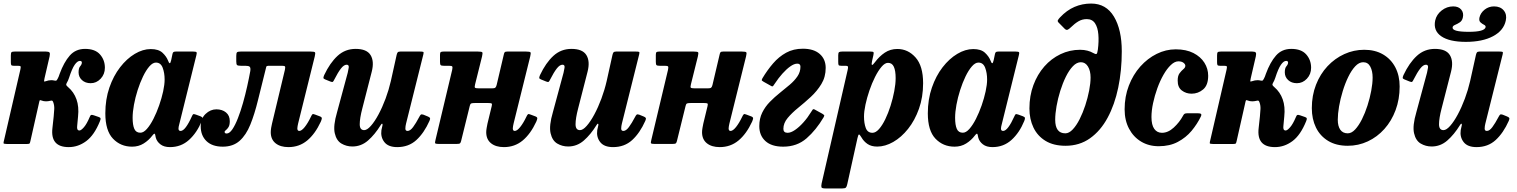

<svg xmlns="http://www.w3.org/2000/svg" viewBox="-30 -810 8533 1080"><path d="M532 -128Q500.5 -50 455 -16.2Q409.5 17.5 356.5 17.5Q252 17.5 265 -90.5L272 -155Q274.5 -177.5 275.2 -197.2Q276 -217 270 -233.5Q267 -242.5 263.5 -243.8Q260 -245 252.5 -243Q240.5 -240 229 -240Q215 -240 204 -244.5Q197 -247.5 194.8 -246.5Q192.5 -245.5 191 -238L141.5 -18.5Q139 -7 136.8 -3.5Q134.5 0 120.5 0H9.5Q-10 0 -10.2 -4.8Q-10.5 -9.5 -6.5 -24.5L84.5 -418.5Q87.5 -432 86 -436Q84.5 -440 71 -440H47Q36 -440 33.5 -444Q31 -448 31 -460V-497.5Q31 -512 34.5 -516Q38 -520 52.5 -520H228.5Q244.5 -520 248.5 -514.5Q252.5 -509 249 -493L220.5 -370Q218 -358 217.8 -353.8Q217.5 -349.5 227 -353Q235.5 -356 243.2 -357.5Q251 -359 258.5 -359Q267 -359 275.5 -357Q282.5 -355.5 285.8 -356.2Q289 -357 294 -366.5Q297.5 -372 300 -379Q302.5 -386 305.5 -394.5Q329.5 -460 362.5 -497.5Q395.5 -535 448.5 -535Q505 -535 532.5 -503.8Q560 -472.5 560 -429Q560 -392.5 536.2 -367.2Q512.5 -342 480 -342Q450 -342 431 -359.5Q412 -377 412 -403Q412 -427 421 -437.2Q430 -447.5 430.5 -457.5Q430.5 -467.5 419.5 -467.5Q405.5 -467.5 390.2 -445.8Q375 -424 358.5 -372.5Q356 -364 352.5 -356.8Q349 -349.5 345.5 -343.5Q341 -335.5 342.8 -331.5Q344.5 -327.5 353 -320Q385.5 -292.5 400.2 -251.2Q415 -210 409 -154.5L404 -100.5Q401 -76 417 -76Q426 -76 442 -94.2Q458 -112.5 474.5 -151.5Q478.5 -162 482.5 -163.5Q486.5 -165 497.5 -161.5L525 -152Q534 -149 535.5 -144.5Q537 -140 532 -128Z M1105 -129.5Q1078 -63.5 1033.2 -23Q988.5 17.5 926 17.5Q892.5 17.5 872.5 2Q852.5 -13.5 846.5 -35Q845 -41.5 844.2 -45.2Q843.5 -49 843 -52Q841 -59 837.5 -57.8Q834 -56.5 827 -47.5Q806.5 -20.5 778 -2.8Q749.5 15 713 15Q648.5 15 605.5 -30Q562.5 -75 562.5 -172.5Q562.5 -251 585.2 -317Q608 -383 645.5 -431.5Q683 -480 728.2 -507Q773.5 -534 818 -534Q861.5 -534 883.8 -513.5Q906 -493 915.5 -468.5Q920 -455.5 924.5 -454.5Q929 -453.5 933 -472L940 -505.5Q941.5 -513.5 945.2 -516.8Q949 -520 959.5 -520H1056.5Q1073 -520 1075.5 -516Q1078 -512 1074.5 -499L977.5 -107.5Q976 -103 975 -96.8Q974 -90.5 974 -86.5Q974 -73.5 986 -73.5Q999.5 -73.5 1015.5 -94.8Q1031.5 -116 1049 -155Q1053.5 -165.5 1056.8 -167.5Q1060 -169.5 1071.5 -165.5L1097.5 -156Q1107.5 -152 1108.8 -147.2Q1110 -142.5 1105 -129.5ZM896 -362.5Q896 -400 885 -429Q874 -458 847 -458Q829 -458 810.2 -436.5Q791.5 -415 774.5 -379.8Q757.5 -344.5 744.2 -303Q731 -261.5 723.5 -220.8Q716 -180 716 -147.5Q716 -107 725.5 -85.2Q735 -63.5 759 -63.5Q777 -63 796.2 -84.8Q815.5 -106.5 833.2 -141.5Q851 -176.5 865.2 -217.2Q879.5 -258 887.8 -296.2Q896 -334.5 896 -362.5Z M1099 -100Q1099 -143 1126.2 -169Q1153.5 -195 1187 -195Q1220 -195 1241.2 -177.5Q1262.5 -160 1262.5 -128.5Q1262.5 -106 1255.2 -94.8Q1248 -83.5 1240.8 -78.2Q1233.5 -73 1233.5 -68Q1233.5 -59 1245 -59Q1261 -59 1277 -82.5Q1293 -106 1308.2 -145Q1323.5 -184 1336.8 -230.8Q1350 -277.5 1360.5 -324.8Q1371 -372 1378 -411Q1380.5 -429.5 1374.2 -434.8Q1368 -440 1350 -440H1325Q1308.5 -440 1303.8 -443.8Q1299 -447.5 1299 -464.5V-495.5Q1299 -512 1303.5 -516Q1308 -520 1324 -520H1716.5Q1738.5 -520 1741.8 -515.5Q1745 -511 1740.5 -492.5L1647 -115.5Q1645.5 -110.5 1644 -101Q1642.5 -91.5 1642.5 -88Q1642.5 -73.5 1653.5 -73.5Q1666.5 -73.5 1684 -95.2Q1701.5 -117 1718.5 -152.5Q1723.5 -163.5 1727.2 -167Q1731 -170.5 1742.5 -165.5L1770.5 -155Q1781 -150.5 1780.2 -143.8Q1779.5 -137 1774.5 -125.5Q1742.5 -56.5 1697.8 -19.5Q1653 17.5 1592.5 17.5Q1547 17.5 1520 -4.2Q1493 -26 1493 -66.5Q1493 -76.5 1495.2 -90.8Q1497.5 -105 1500 -114.5L1572.5 -417Q1575.5 -431.5 1573.2 -435.8Q1571 -440 1556.5 -440H1483.5Q1469 -440 1467.8 -434.5Q1466.5 -429 1463 -415Q1440 -324 1421 -246Q1402 -168 1378.2 -109.2Q1354.5 -50.5 1317.8 -17.8Q1281 15 1223 15Q1164 15 1131.5 -16.2Q1099 -47.5 1099 -100Z M1793.5 -387.5Q1826 -456.5 1868.8 -495.8Q1911.5 -535 1970.5 -535Q2033 -535 2054.5 -500Q2076 -465 2061 -406.5L2008 -200Q1993.5 -144.5 1993.5 -111.2Q1993.5 -78 2018.5 -78Q2035 -78 2056.2 -102Q2077.5 -126 2099 -166Q2120.5 -206 2138.8 -255Q2157 -304 2168.5 -354L2201 -500.5Q2203 -509.5 2206.5 -514.8Q2210 -520 2221.5 -520H2332.5Q2347 -520 2350.8 -518Q2354.5 -516 2351.5 -504.5L2254 -114.5Q2250.5 -101 2250.2 -87.2Q2250 -73.5 2262.5 -73.5Q2277.5 -73.5 2293.5 -95Q2309.5 -116.5 2328.5 -152.5Q2333 -161.5 2337 -165Q2341 -168.5 2351.5 -165L2376 -155Q2386 -151 2388.5 -146.5Q2391 -142 2386 -130.5Q2355.5 -62 2312 -22.2Q2268.5 17.5 2204.5 17.5Q2154 17.5 2132 -10.8Q2110 -39 2115.5 -78L2121.5 -105Q2123 -113.5 2119.5 -114Q2116 -114.5 2111.5 -106.5Q2078.5 -53 2040 -19.5Q2001.5 14 1952 14Q1918.5 14 1890.5 -2.5Q1862.5 -19 1853 -60.8Q1843.5 -102.5 1866 -179L1926 -401Q1929 -412.5 1931.5 -429.2Q1934 -446 1920 -446Q1904.5 -446 1887.8 -424.5Q1871 -403 1850.5 -362.5Q1846 -353 1842.5 -350Q1839 -347 1828 -351.5L1799.5 -363Q1789.5 -367 1789.2 -371.8Q1789 -376.5 1793.5 -387.5Z M2952.5 -492.5 2859 -115.5Q2857.5 -110.5 2856 -101Q2854.5 -91.5 2854.5 -88Q2854.5 -73.5 2865.5 -73.5Q2878.5 -73.5 2896 -95.2Q2913.5 -117 2930.5 -152.5Q2935.5 -163.5 2939.5 -167Q2943.5 -170.5 2954.5 -165.5L2982.5 -155Q2993 -150.5 2992.2 -143.8Q2991.5 -137 2986.5 -125.5Q2954.5 -56.5 2909.8 -19.5Q2865 17.5 2804.5 17.5Q2759 17.5 2732 -4.2Q2705 -26 2705 -66.5Q2705 -76.5 2707.5 -90.8Q2710 -105 2712 -114.5L2736 -213.5Q2739 -225.5 2735.2 -228Q2731.5 -230.5 2716.5 -230.5H2641Q2626.5 -230.5 2620.8 -228.2Q2615 -226 2612.5 -214.5L2563.5 -16Q2560.5 -5.5 2556.8 -3Q2553 -0.5 2539.5 -0.5H2436.5Q2417 -0.5 2417 -6.2Q2417 -12 2420.5 -26.5L2513.5 -417Q2516.5 -431.5 2514 -435.8Q2511.5 -440 2496 -440H2466.5Q2452.5 -440 2448.8 -443.8Q2445 -447.5 2445 -462V-501.5Q2445 -514 2449.2 -517Q2453.5 -520 2465.5 -520H2657.5Q2679.5 -520 2682.8 -515.8Q2686 -511.5 2681.5 -492.5L2642.5 -336Q2638.5 -320.5 2641.8 -316.8Q2645 -313 2665.5 -313H2737.5Q2751.5 -313 2756 -316.8Q2760.5 -320.5 2763.5 -331.5L2803.5 -501.5Q2805.5 -512 2808.8 -516Q2812 -520 2824 -520H2929Q2951 -520 2954 -515.5Q2957 -511 2952.5 -492.5Z M3007.5 -387.5Q3040 -456.5 3082.8 -495.8Q3125.5 -535 3184.5 -535Q3247 -535 3268.5 -500Q3290 -465 3275 -406.5L3222 -200Q3207.5 -144.5 3207.5 -111.2Q3207.5 -78 3232.5 -78Q3249 -78 3270.2 -102Q3291.5 -126 3313 -166Q3334.5 -206 3352.8 -255Q3371 -304 3382.5 -354L3415 -500.5Q3417 -509.5 3420.5 -514.8Q3424 -520 3435.5 -520H3546.5Q3561 -520 3564.8 -518Q3568.5 -516 3565.5 -504.5L3468 -114.5Q3464.5 -101 3464.2 -87.2Q3464 -73.5 3476.5 -73.5Q3491.5 -73.5 3507.5 -95Q3523.5 -116.5 3542.5 -152.5Q3547 -161.5 3551 -165Q3555 -168.5 3565.5 -165L3590 -155Q3600 -151 3602.5 -146.5Q3605 -142 3600 -130.5Q3569.5 -62 3526 -22.2Q3482.5 17.5 3418.5 17.5Q3368 17.5 3346 -10.8Q3324 -39 3329.5 -78L3335.5 -105Q3337 -113.5 3333.5 -114Q3330 -114.5 3325.5 -106.5Q3292.5 -53 3254 -19.5Q3215.5 14 3166 14Q3132.5 14 3104.5 -2.5Q3076.5 -19 3067 -60.8Q3057.5 -102.5 3080 -179L3140 -401Q3143 -412.5 3145.5 -429.2Q3148 -446 3134 -446Q3118.5 -446 3101.8 -424.5Q3085 -403 3064.5 -362.5Q3060 -353 3056.5 -350Q3053 -347 3042 -351.5L3013.5 -363Q3003.5 -367 3003.2 -371.8Q3003 -376.5 3007.5 -387.5Z M4166.5 -492.5 4073 -115.5Q4071.5 -110.5 4070 -101Q4068.5 -91.5 4068.5 -88Q4068.5 -73.5 4079.5 -73.5Q4092.5 -73.5 4110 -95.2Q4127.5 -117 4144.5 -152.5Q4149.5 -163.5 4153.5 -167Q4157.5 -170.5 4168.5 -165.5L4196.5 -155Q4207 -150.5 4206.2 -143.8Q4205.5 -137 4200.5 -125.5Q4168.5 -56.5 4123.8 -19.5Q4079 17.5 4018.5 17.5Q3973 17.5 3946 -4.2Q3919 -26 3919 -66.5Q3919 -76.5 3921.5 -90.8Q3924 -105 3926 -114.5L3950 -213.5Q3953 -225.5 3949.2 -228Q3945.5 -230.5 3930.5 -230.5H3855Q3840.5 -230.5 3834.8 -228.2Q3829 -226 3826.5 -214.5L3777.5 -16Q3774.5 -5.5 3770.8 -3Q3767 -0.5 3753.5 -0.5H3650.5Q3631 -0.5 3631 -6.2Q3631 -12 3634.5 -26.5L3727.5 -417Q3730.5 -431.5 3728 -435.8Q3725.5 -440 3710 -440H3680.5Q3666.5 -440 3662.8 -443.8Q3659 -447.5 3659 -462V-501.5Q3659 -514 3663.2 -517Q3667.5 -520 3679.5 -520H3871.5Q3893.5 -520 3896.8 -515.8Q3900 -511.5 3895.5 -492.5L3856.5 -336Q3852.5 -320.5 3855.8 -316.8Q3859 -313 3879.5 -313H3951.5Q3965.5 -313 3970 -316.8Q3974.5 -320.5 3977.5 -331.5L4017.5 -501.5Q4019.5 -512 4022.8 -516Q4026 -520 4038 -520H4143Q4165 -520 4168 -515.5Q4171 -511 4166.5 -492.5Z M4376.5 -85Q4376.5 -63 4400.5 -63Q4418.5 -63 4442 -79Q4465.5 -95 4489.2 -121.5Q4513 -148 4531.5 -178.5Q4537.5 -188.5 4541.2 -193.2Q4545 -198 4552.5 -194L4596 -170Q4602 -166.5 4605.2 -163.2Q4608.5 -160 4603 -150.5Q4560.5 -78.5 4506.8 -31.8Q4453 15 4375.5 15Q4310 15 4275.5 -16.5Q4241 -48 4241 -100.5Q4241 -143 4257.5 -176.5Q4274 -210 4300.5 -237Q4327 -264 4356.5 -287.5Q4386 -311 4412.5 -333.5Q4439 -356 4455.8 -380.8Q4472.5 -405.5 4472.5 -435Q4472.5 -452 4455 -452Q4437 -452 4415 -436.2Q4393 -420.5 4370.8 -395.5Q4348.5 -370.5 4329.5 -341.5Q4323 -331.5 4319.2 -326.8Q4315.5 -322 4308.5 -326L4265.5 -350Q4259 -353.5 4256 -356.5Q4253 -359.5 4258.5 -369.5Q4286 -415.5 4318.5 -453.2Q4351 -491 4392 -513.5Q4433 -536 4486 -536Q4547.5 -536 4581 -506.5Q4614.5 -477 4614.5 -428Q4614.5 -377 4590.2 -337.2Q4566 -297.5 4530.8 -265Q4495.5 -232.5 4460 -203.8Q4424.5 -175 4400.5 -146.2Q4376.5 -117.5 4376.5 -85Z M4708 -520H4865Q4879.5 -520 4882.8 -517Q4886 -514 4883 -500.5L4875.5 -467.5Q4866.5 -426 4891.5 -460Q4916 -493 4947 -513.8Q4978 -534.5 5017.5 -534.5Q5077.5 -534.5 5120 -486.8Q5162.5 -439 5162.5 -342Q5162.5 -263.5 5139.2 -198.2Q5116 -133 5078 -85.2Q5040 -37.5 4994.5 -11.5Q4949 14.5 4904.5 14.5Q4871.5 14.5 4850 0Q4828.5 -14.5 4815.5 -37.5Q4805.5 -54.5 4801.5 -53.5Q4797.5 -52.5 4793 -32L4736 225.5Q4733 240 4728.2 245Q4723.5 250 4707.5 250H4614Q4593.5 250 4591 244Q4588.5 238 4591.5 222.5L4738 -416Q4741 -429 4740 -434.5Q4739 -440 4724 -440H4702Q4689.5 -440 4687.2 -444.2Q4685 -448.5 4685 -463V-499Q4685 -513.5 4689.8 -516.8Q4694.5 -520 4708 -520ZM4830 -154.5Q4830 -117 4840 -90Q4850 -63 4877.5 -63Q4896 -63 4914.5 -84Q4933 -105 4949.8 -139.5Q4966.5 -174 4979.5 -215.2Q4992.5 -256.5 5000.2 -297.2Q5008 -338 5008 -370.5Q5008 -412 4998 -434.2Q4988 -456.5 4965 -456.5Q4947.5 -456.5 4928.8 -434.5Q4910 -412.5 4892.2 -377.2Q4874.5 -342 4860.5 -301Q4846.5 -260 4838.2 -221.2Q4830 -182.5 4830 -154.5Z M5731.5 -129.5Q5704.5 -63.5 5659.8 -23Q5615 17.5 5552.5 17.5Q5519 17.5 5499 2Q5479 -13.5 5473 -35Q5471.5 -41.5 5470.8 -45.2Q5470 -49 5469.5 -52Q5467.5 -59 5464 -57.8Q5460.5 -56.5 5453.5 -47.5Q5433 -20.5 5404.5 -2.8Q5376 15 5339.5 15Q5275 15 5232 -30Q5189 -75 5189 -172.5Q5189 -251 5211.8 -317Q5234.5 -383 5272 -431.5Q5309.5 -480 5354.8 -507Q5400 -534 5444.5 -534Q5488 -534 5510.2 -513.5Q5532.5 -493 5542 -468.5Q5546.5 -455.5 5551 -454.5Q5555.5 -453.5 5559.5 -472L5566.5 -505.5Q5568 -513.5 5571.8 -516.8Q5575.5 -520 5586 -520H5683Q5699.5 -520 5702 -516Q5704.5 -512 5701 -499L5604 -107.5Q5602.5 -103 5601.5 -96.8Q5600.5 -90.5 5600.5 -86.5Q5600.5 -73.5 5612.5 -73.5Q5626 -73.5 5642 -94.8Q5658 -116 5675.5 -155Q5680 -165.5 5683.2 -167.5Q5686.5 -169.5 5698 -165.5L5724 -156Q5734 -152 5735.2 -147.2Q5736.5 -142.5 5731.5 -129.5ZM5522.5 -362.5Q5522.5 -400 5511.5 -429Q5500.5 -458 5473.5 -458Q5455.5 -458 5436.8 -436.5Q5418 -415 5401 -379.8Q5384 -344.5 5370.8 -303Q5357.5 -261.5 5350 -220.8Q5342.5 -180 5342.5 -147.5Q5342.5 -107 5352 -85.2Q5361.5 -63.5 5385.5 -63.5Q5403.5 -63 5422.8 -84.8Q5442 -106.5 5459.8 -141.5Q5477.5 -176.5 5491.8 -217.2Q5506 -258 5514.2 -296.2Q5522.5 -334.5 5522.5 -362.5Z M5760.5 -200Q5760.5 -271 5782.8 -331Q5805 -391 5844.2 -435.8Q5883.5 -480.5 5935.2 -505.2Q5987 -530 6045.5 -530Q6068 -530 6086.8 -525Q6105.5 -520 6118 -512.5Q6132 -504.5 6137.2 -506.2Q6142.5 -508 6145.5 -531Q6151.5 -577.5 6148.2 -616.5Q6145 -655.5 6129.5 -679Q6114 -702.5 6083 -702.5Q6057.5 -702.5 6036.5 -690.2Q6015.5 -678 5992 -655Q5983 -646 5975.5 -642.8Q5968 -639.5 5959 -648L5926.5 -681Q5917 -689.5 5920.5 -696.2Q5924 -703 5932.5 -712Q5970.5 -752.5 6014.2 -771.2Q6058 -790 6107.5 -790Q6192 -790 6236 -716.5Q6280 -643 6280 -521.5Q6280 -413 6260 -317Q6240 -221 6200.2 -147.5Q6160.5 -74 6101.2 -32Q6042 10 5963.5 10Q5896.5 10 5851.2 -17.5Q5806 -45 5783.2 -92.5Q5760.5 -140 5760.5 -200ZM5905.5 -136.5Q5905.5 -60 5962.5 -60Q5983.5 -60 6004.2 -82Q6025 -104 6043 -139.8Q6061 -175.5 6074.8 -217.5Q6088.5 -259.5 6096.5 -300.8Q6104.5 -342 6104.5 -374Q6104.5 -411.5 6089.8 -435.8Q6075 -460 6050 -460Q6026.5 -460 6005 -437.5Q5983.5 -415 5965.5 -378.5Q5947.5 -342 5934 -298.8Q5920.5 -255.5 5913 -212.8Q5905.5 -170 5905.5 -136.5Z M6766 -384Q6766 -331 6737.8 -307Q6709.5 -283 6672.5 -283Q6641.5 -283 6617.8 -301Q6594 -319 6594.5 -357.5Q6594.5 -384 6605.2 -398.2Q6616 -412.5 6626.8 -421.2Q6637.5 -430 6637.5 -440Q6637.5 -449 6627 -457Q6616.5 -465 6598.5 -465Q6577.5 -465 6555.8 -444.2Q6534 -423.5 6514.5 -389.2Q6495 -355 6480 -313.5Q6465 -272 6456 -229.8Q6447 -187.5 6447 -151.5Q6447 -107 6462.8 -85Q6478.5 -63 6506 -63Q6540.5 -63 6572.5 -92.5Q6604.5 -122 6624 -158Q6628 -166 6632.5 -169.5Q6637 -173 6650.5 -173H6705.5Q6721 -173 6725.5 -169.2Q6730 -165.5 6724.5 -154Q6704.5 -112.5 6672.8 -74.2Q6641 -36 6595.2 -11.8Q6549.5 12.5 6488 12.5Q6432 12.5 6388.8 -13.5Q6345.5 -39.5 6320.8 -86.2Q6296 -133 6296 -195Q6296 -267 6319.8 -328.5Q6343.5 -390 6384.2 -435.8Q6425 -481.5 6476.5 -507Q6528 -532.5 6583.5 -532.5Q6642 -532.5 6682.8 -511.8Q6723.5 -491 6744.8 -457.2Q6766 -423.5 6766 -384Z M7317 -128Q7285.5 -50 7240 -16.2Q7194.5 17.5 7141.5 17.5Q7037 17.5 7050 -90.5L7057 -155Q7059.5 -177.5 7060.2 -197.2Q7061 -217 7055 -233.5Q7052 -242.5 7048.5 -243.8Q7045 -245 7037.5 -243Q7025.5 -240 7014 -240Q7000 -240 6989 -244.5Q6982 -247.5 6979.8 -246.5Q6977.5 -245.5 6976 -238L6926.5 -18.5Q6924 -7 6921.8 -3.5Q6919.5 0 6905.5 0H6794.5Q6775 0 6774.8 -4.8Q6774.5 -9.5 6778.5 -24.5L6869.5 -418.5Q6872.5 -432 6871 -436Q6869.5 -440 6856 -440H6832Q6821 -440 6818.5 -444Q6816 -448 6816 -460V-497.5Q6816 -512 6819.5 -516Q6823 -520 6837.5 -520H7013.5Q7029.5 -520 7033.5 -514.5Q7037.5 -509 7034 -493L7005.5 -370Q7003 -358 7002.8 -353.8Q7002.5 -349.5 7012 -353Q7020.5 -356 7028.2 -357.5Q7036 -359 7043.5 -359Q7052 -359 7060.5 -357Q7067.5 -355.5 7070.8 -356.2Q7074 -357 7079 -366.5Q7082.5 -372 7085 -379Q7087.5 -386 7090.5 -394.5Q7114.5 -460 7147.5 -497.5Q7180.5 -535 7233.5 -535Q7290 -535 7317.5 -503.8Q7345 -472.5 7345 -429Q7345 -392.5 7321.2 -367.2Q7297.5 -342 7265 -342Q7235 -342 7216 -359.5Q7197 -377 7197 -403Q7197 -427 7206 -437.2Q7215 -447.5 7215.5 -457.5Q7215.5 -467.5 7204.5 -467.5Q7190.5 -467.5 7175.2 -445.8Q7160 -424 7143.5 -372.5Q7141 -364 7137.5 -356.8Q7134 -349.5 7130.5 -343.5Q7126 -335.5 7127.8 -331.5Q7129.5 -327.5 7138 -320Q7170.5 -292.5 7185.2 -251.2Q7200 -210 7194 -154.5L7189 -100.5Q7186 -76 7202 -76Q7211 -76 7227 -94.2Q7243 -112.5 7259.5 -151.5Q7263.5 -162 7267.5 -163.5Q7271.5 -165 7282.5 -161.5L7310 -152Q7319 -149 7320.5 -144.5Q7322 -140 7317 -128Z M7349 -201.5Q7349 -273 7372.5 -333.2Q7396 -393.5 7437.2 -437.5Q7478.5 -481.5 7531.8 -505.8Q7585 -530 7644 -530Q7705 -530 7749.8 -503.8Q7794.5 -477.5 7818.8 -431Q7843 -384.5 7843 -323.5Q7843 -251.5 7820.2 -190.5Q7797.5 -129.5 7757.2 -84.5Q7717 -39.5 7664 -14.8Q7611 10 7551 10Q7486 10 7440.8 -17.5Q7395.5 -45 7372.2 -92.8Q7349 -140.5 7349 -201.5ZM7495 -136.5Q7495 -100.5 7509.2 -80.2Q7523.5 -60 7551 -60Q7572.5 -60 7592.8 -81.8Q7613 -103.5 7630.8 -138.8Q7648.5 -174 7662 -216Q7675.5 -258 7683.2 -299.5Q7691 -341 7691 -374Q7691 -410.5 7678 -435.2Q7665 -460 7638 -460Q7614.5 -460 7593.2 -437.2Q7572 -414.5 7554 -377.5Q7536 -340.5 7522.8 -297Q7509.5 -253.5 7502.2 -211.2Q7495 -169 7495 -136.5Z M8374 -774Q8410 -774 8428.8 -751Q8447.5 -728 8440 -694Q8428 -638 8368.2 -606.2Q8308.5 -574.5 8215.5 -574.5Q8122.5 -574.5 8076.8 -606.2Q8031 -638 8043 -695Q8050.5 -728.5 8079.5 -751.2Q8108.5 -774 8144.5 -774Q8174.5 -774 8189.5 -755.8Q8204.5 -737.5 8198.5 -711.5Q8194.5 -693 8181.2 -684.2Q8168 -675.5 8155.2 -670.2Q8142.5 -665 8141 -657Q8135.5 -631 8232 -631Q8320.5 -631 8326.5 -657Q8328 -665.5 8317.8 -670.5Q8307.5 -675.5 8297.8 -684.2Q8288 -693 8292 -711.5Q8298 -737.5 8321 -755.8Q8344 -774 8374 -774ZM7864.5 -387.5Q7897 -456.5 7939.8 -495.8Q7982.5 -535 8041.5 -535Q8104 -535 8125.5 -500Q8147 -465 8132 -406.5L8079 -200Q8064.5 -144.5 8064.5 -111.2Q8064.5 -78 8089.5 -78Q8106 -78 8127.2 -102Q8148.5 -126 8170 -166Q8191.5 -206 8209.8 -255Q8228 -304 8239.5 -354L8272 -500.5Q8274 -509.5 8277.5 -514.8Q8281 -520 8292.5 -520H8403.5Q8418 -520 8421.8 -518Q8425.5 -516 8422.5 -504.5L8325 -114.5Q8321.5 -101 8321.2 -87.2Q8321 -73.5 8333.5 -73.5Q8348.5 -73.5 8364.5 -95Q8380.5 -116.5 8399.5 -152.5Q8404 -161.5 8408 -165Q8412 -168.5 8422.5 -165L8447 -155Q8457 -151 8459.5 -146.5Q8462 -142 8457 -130.5Q8426.5 -62 8383 -22.2Q8339.5 17.5 8275.5 17.5Q8225 17.5 8203 -10.8Q8181 -39 8186.5 -78L8192.5 -105Q8194 -113.5 8190.5 -114Q8187 -114.5 8182.5 -106.5Q8149.5 -53 8111 -19.5Q8072.5 14 8023 14Q7989.5 14 7961.5 -2.5Q7933.5 -19 7924 -60.8Q7914.5 -102.5 7937 -179L7997 -401Q8000 -412.5 8002.5 -429.2Q8005 -446 7991 -446Q7975.5 -446 7958.8 -424.5Q7942 -403 7921.5 -362.5Q7917 -353 7913.5 -350Q7910 -347 7899 -351.5L7870.5 -363Q7860.5 -367 7860.2 -371.8Q7860 -376.5 7864.5 -387.5Z"/></svg>

Font: Besley* Narrow
Style: Bold Italic
Weight: 700
Width: 4
Italic angle: -13°
Designer: Owen Earl
Foundry: indestructible type*
Version: Version 3.000; ttfautohint (v1.8.3)